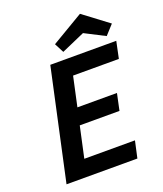

<svg xmlns="http://www.w3.org/2000/svg" viewBox="-156 -971 909 1072"><g transform="rotate(-20 298.5 -434.5)"><path d="M427 -762 288 -701 259 -757 448 -869 597 -757 546 -701ZM52 0 195 -658H587L566 -558H294L256 -383H491L470 -284H234L194 -100H495L473 0Z"/></g></svg>

Font: EauTest
Style: Bold Italic
Weight: 700
Italic angle: -12°
Designer: Christian Thalmann (Catharsis Fonts)
Version: Version 0.001;PS 000.001;hotconv 1.0.88;makeotf.lib2.5.64775